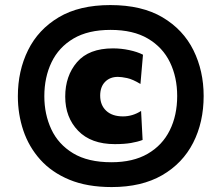

<svg xmlns="http://www.w3.org/2000/svg" viewBox="-20 -724 834 758"><path d="M421 14.5Q324 14.5 254 -14.5Q184 -43.5 139 -93.8Q94 -144 72.2 -208.5Q50.5 -273 50.5 -344Q50.5 -444.5 90.8 -526Q131 -607.5 212 -655.8Q293 -704 415.5 -704Q540 -704 621.8 -655.5Q703.5 -607 743.8 -525.5Q784 -444 784 -345Q784 -241.5 742.5 -160.2Q701 -79 620 -32.2Q539 14.5 421 14.5ZM420 -83.5Q505.5 -83.5 563.2 -117Q621 -150.5 650.2 -209.5Q679.5 -268.5 679.5 -345Q679.5 -419 651 -478Q622.5 -537 564.2 -571.5Q506 -606 416.5 -606Q328 -606 270 -571.8Q212 -537.5 183.5 -478.2Q155 -419 155 -344Q155 -273 182.5 -213.8Q210 -154.5 268.5 -119Q327 -83.5 420 -83.5ZM433.5 -155Q339.5 -155 288.5 -207.8Q237.5 -260.5 237.5 -342.5Q237.5 -424.5 284.2 -478.8Q331 -533 426 -533Q458.5 -533 490.2 -526.2Q522 -519.5 544.5 -508L534.5 -392.5Q504 -411 481.8 -415.8Q459.5 -420.5 445.5 -420.5Q414 -420.5 394.8 -400.8Q375.5 -381 375.5 -346.5Q375.5 -309 399.2 -286.8Q423 -264.5 465.5 -264.5Q503.5 -264.5 537 -286L543 -171.5Q523.5 -164 497 -159.5Q470.5 -155 433.5 -155Z"/></svg>

Font: Heraclito ExtraBold
Style: Italic
Weight: 800
Italic angle: -12°
Designer: Kostas Bartsokas (font) & Cristiano Sobral (main changes)
Foundry: Kostas Bartsokas (font) & Cristiano Sobral (main changes)
Version: Version 1.00;July 8, 2020;FontCreator 13.0.0.2655 64-bit